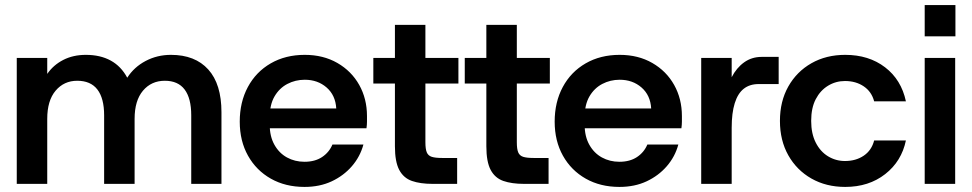

<svg xmlns="http://www.w3.org/2000/svg" viewBox="-20 -724 3827 756"><path d="M46 0V-496H166V-433Q190 -468 229 -488Q268 -508 318 -508Q375 -508 416 -485.5Q457 -463 481 -418Q508 -460 553.5 -484Q599 -508 653 -508Q748 -508 800 -450.5Q852 -393 852 -282V0H733V-270Q733 -337 707 -371.5Q681 -406 629 -406Q576 -406 543 -367Q510 -328 510 -256V0H390V-270Q390 -337 363.5 -371.5Q337 -406 284 -406Q232 -406 199 -367Q166 -328 166 -256V0Z M1179 12Q1104 12 1046.5 -20.5Q989 -53 956.5 -111Q924 -169 924 -245Q924 -322 956 -381.5Q988 -441 1046 -474.5Q1104 -508 1180 -508Q1253 -508 1308.5 -476Q1364 -444 1394.5 -389.5Q1425 -335 1425 -267Q1425 -257 1425 -245Q1425 -233 1423 -219H1011V-297H1304Q1301 -349 1266 -379.5Q1231 -410 1180 -410Q1143 -410 1111.5 -393.5Q1080 -377 1061 -344.5Q1042 -312 1042 -262V-233Q1042 -187 1060.5 -154Q1079 -121 1110 -104Q1141 -87 1179 -87Q1220 -87 1248 -105.5Q1276 -124 1289 -155H1411Q1398 -107 1365.5 -69.5Q1333 -32 1286 -10Q1239 12 1179 12Z M1683 0Q1635 0 1602 -11.5Q1569 -23 1552 -55Q1535 -87 1535 -148V-395H1450V-496H1535V-626H1655V-496H1785V-395H1655V-164Q1655 -137 1660.5 -124Q1666 -111 1680 -106.5Q1694 -102 1721 -102H1780V0Z M2043 0Q1995 0 1962 -11.5Q1929 -23 1912 -55Q1895 -87 1895 -148V-395H1810V-496H1895V-626H2015V-496H2145V-395H2015V-164Q2015 -137 2020.5 -124Q2026 -111 2040 -106.5Q2054 -102 2081 -102H2140V0Z M2419 12Q2344 12 2286.5 -20.5Q2229 -53 2196.5 -111Q2164 -169 2164 -245Q2164 -322 2196 -381.5Q2228 -441 2286 -474.5Q2344 -508 2420 -508Q2493 -508 2548.5 -476Q2604 -444 2634.5 -389.5Q2665 -335 2665 -267Q2665 -257 2665 -245Q2665 -233 2663 -219H2251V-297H2544Q2541 -349 2506 -379.5Q2471 -410 2420 -410Q2383 -410 2351.5 -393.5Q2320 -377 2301 -344.5Q2282 -312 2282 -262V-233Q2282 -187 2300.5 -154Q2319 -121 2350 -104Q2381 -87 2419 -87Q2460 -87 2488 -105.5Q2516 -124 2529 -155H2651Q2638 -107 2605.5 -69.5Q2573 -32 2526 -10Q2479 12 2419 12Z M2741 0V-496H2861V-420Q2880 -457 2910 -478.5Q2940 -500 2979 -500H3046V-393H2967Q2932 -393 2908.5 -374.5Q2885 -356 2873 -317.5Q2861 -279 2861 -221V0Z M3308 12Q3233 12 3175 -21Q3117 -54 3084 -112.5Q3051 -171 3051 -248Q3051 -325 3084 -383.5Q3117 -442 3175 -475Q3233 -508 3308 -508Q3401 -508 3465 -459Q3529 -410 3547 -325H3422Q3412 -363 3381 -384Q3350 -405 3307 -405Q3271 -405 3240.5 -386.5Q3210 -368 3192 -333.5Q3174 -299 3174 -248Q3174 -198 3192 -162.5Q3210 -127 3240.5 -108.5Q3271 -90 3307 -90Q3350 -90 3381 -111Q3412 -132 3422 -171H3547Q3530 -89 3465.5 -38.5Q3401 12 3308 12Z M3621 0V-496H3741V0ZM3621 -581V-704H3742V-581Z"/></svg>

Font: Host Grotesk SemiBold
Style: Regular
Weight: 600
Designer: Doukan Karapınar
Foundry: Element Type
Version: Version 1.003